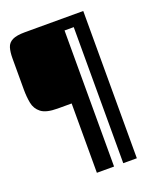

<svg xmlns="http://www.w3.org/2000/svg" viewBox="-138 -703 740 903"><g transform="rotate(-20 232.5 -251.5)"><path d="M189 117V-230H119Q62 -230 37 -249.5Q12 -269 6 -300.5Q0 -332 0 -368V-524Q0 -556 6.5 -577.5Q13 -599 34 -609.5Q55 -620 97 -620H389V117H321V-564H275V117Z"/></g></svg>

Font: Smooch Sans SemiBold
Style: Bold
Weight: 600
Designer: Robert E. Leuschke
Foundry: Robert E. Leuschke
Version: Version 1.010; ttfautohint (v1.8.3)